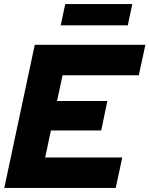

<svg xmlns="http://www.w3.org/2000/svg" viewBox="-20 -919 731 939"><path d="M1 0 150 -700H691L659 -551H286L259 -425H505L475 -281H229L201 -149H578L546 0ZM627 -899 605 -795H277L299 -899Z"/></svg>

Font: Red Hat Display Black
Style: Italic
Weight: 900
Italic angle: -12°
Designer: Pentagram / MCKL
Foundry: Pentagram / MCKL
Version: Version 1.003; Red Hat Display Black Italic